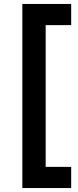

<svg xmlns="http://www.w3.org/2000/svg" viewBox="-20 -810 392 971"><path d="M93 141V-790H340V-683H211V34H340V141Z"/></svg>

Font: Karla ExtraLight
Style: Bold
Weight: 700
Version: Version 2.001